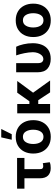

<svg xmlns="http://www.w3.org/2000/svg" viewBox="1106 -1932 836 3087"><g transform="rotate(-90 1523.5 -388.0)"><path d="M528.1 -530.9V-412.6H347.7V-165.5Q347.7 -133.2 360.4 -121.8Q373.2 -110.4 394.9 -110.4Q411.6 -110.4 421.9 -112.7Q432.2 -115.1 443.9 -117.5L459.2 -5.7Q436.4 3.2 415 6.6Q393.5 9.9 365.1 9.9Q287.3 9.9 244.1 -33.7Q201 -77.4 201 -166.2V-412.6H33.7V-530.9Z M867.2 10.7Q784.4 10.7 724.3 -24.7Q664.1 -60 631.4 -123.4Q598.7 -186.8 598.7 -270.6Q598.7 -355.1 631.4 -418.5Q664.1 -481.9 724.3 -517.2Q784.4 -552.6 867.2 -552.6Q949.9 -552.6 1010.1 -517.2Q1070.3 -481.9 1103 -418.5Q1135.7 -355.1 1135.7 -270.6Q1135.7 -186.8 1103 -123.4Q1070.3 -60 1010.1 -24.7Q949.9 10.7 867.2 10.7ZM867.9 -106.5Q924 -106.5 952.9 -153.4Q981.9 -200.3 981.9 -271.7Q981.9 -343 952.9 -390.1Q924 -437.1 867.9 -437.1Q810.7 -437.1 781.6 -390.1Q752.5 -343 752.5 -271.7Q752.5 -200.3 781.6 -153.4Q810.7 -106.5 867.9 -106.5ZM820.7 -616.8 858.7 -785.5H994L909.8 -616.8Z M1395.6 -528.4V-333.1H1439.6L1576.7 -528.4H1765.3L1577.1 -273.4L1773.1 0H1582.4L1456.7 -190.7H1395.6V0H1245.7V-528.4Z M1905.2 -545.5H2052.2V-201.7Q2051.8 -148.8 2071.2 -128.7Q2090.6 -108.7 2116.1 -108.7Q2150.9 -108.7 2176 -133.2Q2201 -157.7 2214.7 -196.2Q2228.3 -234.7 2228.3 -277Q2226.6 -342.3 2212.4 -413.5Q2198.2 -484.7 2176.8 -545.5H2316.1Q2339.1 -500.7 2356 -427.7Q2372.9 -354.8 2372.9 -277Q2372.9 -196.4 2346.9 -131.4Q2321 -66.4 2265.4 -28.2Q2209.9 9.9 2120.7 9.9Q2023.4 9.9 1964.3 -41.4Q1905.2 -92.7 1905.2 -203.1Z M2740.4 10.7Q2657.7 10.7 2597.5 -24.7Q2537.3 -60 2504.6 -123.4Q2471.9 -186.8 2471.9 -270.6Q2471.9 -355.1 2504.6 -418.5Q2537.3 -481.9 2597.5 -517.2Q2657.7 -552.6 2740.4 -552.6Q2823.2 -552.6 2883.3 -517.2Q2943.5 -481.9 2976.2 -418.5Q3008.9 -355.1 3008.9 -270.6Q3008.9 -186.8 2976.2 -123.4Q2943.5 -60 2883.3 -24.7Q2823.2 10.7 2740.4 10.7ZM2741.1 -106.5Q2797.2 -106.5 2826.2 -153.4Q2855.1 -200.3 2855.1 -271.7Q2855.1 -343 2826.2 -390.1Q2797.2 -437.1 2741.1 -437.1Q2683.9 -437.1 2654.8 -390.1Q2625.7 -343 2625.7 -271.7Q2625.7 -200.3 2654.8 -153.4Q2683.9 -106.5 2741.1 -106.5Z"/></g></svg>

Font: Inter UI
Style: Bold
Weight: 700
Designer: Rasmus Andersson
Foundry: rsms
Version: 3.2;8d6f07862